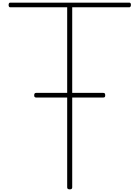

<svg xmlns="http://www.w3.org/2000/svg" viewBox="-20 -1415 1053 1449"><path d="M506 14Q487 14 487 -1V-1360H56Q52 -1360 48.5 -1364Q45 -1368 45 -1377Q45 -1387 48.5 -1391Q52 -1395 56 -1395H956Q961 -1395 964.5 -1391.5Q968 -1388 968 -1378Q968 -1369 964.5 -1364.5Q961 -1360 956 -1360H525V-1Q525 6 521 10Q517 14 506 14ZM253 -679Q245 -679 241.5 -683Q238 -687 238 -695Q238 -705 241.5 -709.5Q245 -714 253 -714H759Q768 -714 771 -709.5Q774 -705 774 -695Q774 -687 771 -683Q768 -679 759 -679Z"/></svg>

Font: Playwrite BE WAL Thin
Style: Regular
Weight: 250
Version: Version 1.002